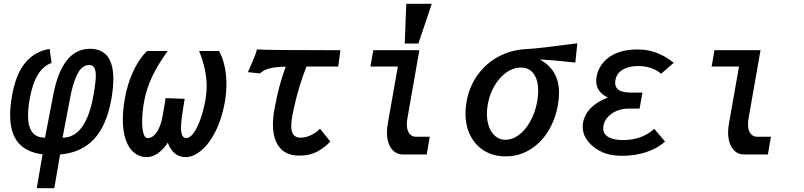

<svg xmlns="http://www.w3.org/2000/svg" viewBox="-20 -815 4240 1013"><path d="M204.5 -1Q120 -11 76.8 -61.8Q33.5 -112.5 33.5 -208.5Q33.5 -254.5 43 -308Q63.5 -424.5 113.5 -484.2Q163.5 -544 242 -557L252 -483Q164.5 -452.5 136.5 -292Q128 -245.5 128 -206Q128 -146 150.5 -117.2Q173 -88.5 217.5 -88.5L258.5 -301.5Q304 -557.5 454.5 -557.5Q578 -557.5 578 -398Q578 -353.5 568 -294.5Q543 -152 475.5 -80.5Q408 -9 297 0L266.5 178H174ZM473.5 -313.5Q485.5 -382 485.5 -415.5Q485.5 -443.5 477.5 -457.8Q469.5 -472 451 -472Q412 -472 387.8 -423.2Q363.5 -374.5 349 -293L310 -88.5Q433.5 -88.5 473.5 -313.5Z M628 -184Q628 -233 638.5 -293.5Q652 -372 683 -438.8Q714 -505.5 756 -546H865Q814.5 -477 783 -411Q751.5 -345 739.5 -275Q730 -222.5 730 -173.5Q730 -133.5 737.2 -110Q744.5 -86.5 758.5 -86.5Q785 -86.5 806.5 -116.5Q828 -146.5 838.5 -206.5L854 -297.5L954.5 -293.5Q944.5 -235.5 940 -200.5Q935 -166 935 -141.5Q935 -86.5 962.5 -86.5Q982.5 -86.5 1002.2 -114Q1022 -141.5 1038.2 -188.2Q1054.5 -235 1064.5 -291Q1070.5 -326.5 1070.5 -360Q1070.5 -447 1030.5 -546H1135.5Q1154 -513.5 1164.2 -468.5Q1174.5 -423.5 1174.5 -371Q1174.5 -325 1166.5 -277.5Q1150.5 -188 1117 -121.8Q1083.5 -55.5 1041.5 -20.8Q999.5 14 959 14Q926 14 901.8 -6.2Q877.5 -26.5 865.5 -62.5Q842.5 -27 813.2 -6.5Q784 14 755 14Q717 14 688.2 -9Q659.5 -32 643.8 -76.5Q628 -121 628 -184Z M1300.5 -463Q1302.5 -468 1311.8 -489Q1321 -510 1327 -526.5Q1333 -543 1335.5 -554.5Q1373 -550 1776 -550L1764.5 -464H1597Q1556.5 -362.5 1530.5 -244Q1516.5 -182.5 1516.5 -150.5Q1516.5 -88.5 1565.5 -88.5Q1592.5 -88.5 1620.5 -101.8Q1648.5 -115 1668.5 -136L1723 -68Q1691 -35 1652.5 -14.5Q1614 6 1560 6Q1489 6 1454.5 -37.8Q1420 -81.5 1420 -158.5Q1420 -195 1427.5 -236Q1449 -360 1487.5 -463.5Q1433 -462 1402.2 -454.2Q1371.5 -446.5 1351.5 -427.5L1288 -434.5Q1290.5 -439.5 1293.5 -446.8Q1296.5 -454 1300.5 -463Z M2021.5 -116.5Q2021.5 -138.5 2026 -163L2079 -464H1934.5L1949.5 -550H2192.5L2129 -188Q2126.5 -175 2126.5 -159Q2126.5 -127 2140 -110.2Q2153.5 -93.5 2173.5 -93.5H2247.5L2240.5 -54Q2238.5 -41.5 2236 -27.5Q2233.5 -13.5 2231.5 0H2105Q2080.5 0 2061.8 -14Q2043 -28 2032.2 -54.2Q2021.5 -80.5 2021.5 -116.5ZM2258 -795 2187.5 -585.5H2115.5L2123.5 -795Z M2436 -216.5Q2436 -249 2441.5 -278Q2455.5 -357.5 2499.5 -419Q2543.5 -480.5 2610 -516.2Q2676.5 -552 2756.5 -556Q2792.5 -557.5 2852.5 -564.8Q2912.5 -572 2997 -583Q3000.5 -583.5 3026 -586.5L3015.5 -485Q2903.5 -497.5 2827.5 -501.5Q2929.5 -446.5 2929.5 -325.5Q2929.5 -296.5 2923.5 -262Q2910 -184 2871.8 -122.2Q2833.5 -60.5 2775.5 -25.2Q2717.5 10 2648 10Q2584 10 2536 -19Q2488 -48 2462 -99.2Q2436 -150.5 2436 -216.5ZM2814.5 -281Q2819.5 -309 2819.5 -335.5Q2819.5 -392.5 2795.8 -425.5Q2772 -458.5 2728.5 -458.5Q2688.5 -458.5 2651.8 -432.8Q2615 -407 2589 -362.5Q2563 -318 2553.5 -264Q2549 -238.5 2549 -215Q2549 -175 2561 -143.8Q2573 -112.5 2595.2 -95Q2617.5 -77.5 2646.5 -77.5Q2684.5 -77.5 2719.2 -104.2Q2754 -131 2779.2 -177.5Q2804.5 -224 2814.5 -281Z M3109.5 -42Q3054.5 -87 3054.5 -145.5Q3054.5 -158.5 3056.5 -169Q3064.5 -212 3097.2 -245.2Q3130 -278.5 3187 -300.5Q3157.5 -314 3141.5 -336.2Q3125.5 -358.5 3125.5 -389Q3125.5 -399 3128 -413Q3134 -445 3152.8 -472Q3171.5 -499 3200.5 -518Q3256 -554 3342.5 -554Q3373.5 -554 3396 -549.8Q3418.5 -545.5 3440 -538Q3488.5 -521 3534.5 -483.5L3468 -426Q3420.5 -466.5 3347 -466.5Q3296.5 -466.5 3264.2 -446.8Q3232 -427 3226.5 -389Q3225.5 -382 3225.5 -378.5Q3225.5 -352 3246.5 -339.2Q3267.5 -326.5 3309.5 -326.5H3369.5L3354.5 -242H3295.5Q3264 -242 3235.2 -230.5Q3206.5 -219 3187.2 -198Q3168 -177 3163.5 -150Q3162.5 -142 3162.5 -138Q3162.5 -107.5 3190.2 -91.8Q3218 -76 3268.5 -76Q3366 -76 3432 -135L3489 -68Q3448 -31.5 3389 -12.2Q3330 7 3264.5 7Q3214.5 7 3177.5 -4.8Q3140.5 -16.5 3109.5 -42Z M3821.5 -116.5Q3821.5 -138.5 3826 -163L3879 -464H3734.5L3749.5 -550H3992.5L3929 -188Q3926.5 -175 3926.5 -159Q3926.5 -127 3940 -110.2Q3953.5 -93.5 3973.5 -93.5H4047.5L4040.5 -54Q4038.5 -41.5 4036 -27.5Q4033.5 -13.5 4031.5 0H3905Q3880.5 0 3861.8 -14Q3843 -28 3832.2 -54.2Q3821.5 -80.5 3821.5 -116.5Z"/></svg>

Font: JuliaMono SemiBoldItalic
Style: Regular
Weight: 600
Italic angle: -9°
Monospace: yes
Designer: cormullion
Foundry: corm
Version: Version 0.049; ttfautohint (v1.8.4)